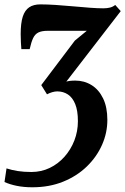

<svg xmlns="http://www.w3.org/2000/svg" viewBox="-41 -588 557 854"><path d="M103 245Q64.5 245 33 238.5Q1.5 232 -21 221.5L-12 161Q11 168.5 38 172.8Q65 177 98.5 177Q142.5 177 180 159Q217.5 141 245.8 109.2Q274 77.5 289.8 36.8Q305.5 -4 305.5 -49Q305.5 -96 293.5 -125.2Q281.5 -154.5 260.8 -168Q240 -181.5 214 -181.5Q203 -181.5 191.2 -178Q179.5 -174.5 168 -168.5L142.5 -209.5L292 -407.5L345 -451Q323.5 -451 301.5 -451Q279.5 -451 257.5 -451Q235.5 -451 213.8 -451Q192 -451 171 -451Q145.5 -451 130.2 -443.8Q115 -436.5 106.5 -418.8Q98 -401 91 -369.5H54Q53 -381 52 -398.8Q51 -416.5 51 -436.5Q51 -485 60.2 -513.8Q69.5 -542.5 88.8 -555.5Q108 -568.5 138.5 -568.5Q168.5 -568.5 206.8 -566Q245 -563.5 285 -559.8Q325 -556 360 -553.5Q395 -551 418.5 -551Q436 -551 449 -554.5Q462 -558 471.5 -566L496 -538.5L254 -225Q260 -227 269.8 -228.2Q279.5 -229.5 294 -229.5Q334 -229.5 366.2 -209.5Q398.5 -189.5 417.5 -150.5Q436.5 -111.5 436.5 -54.5Q436.5 3 412.8 56.5Q389 110 345.2 152.5Q301.5 195 240 220Q178.5 245 103 245Z"/></svg>

Font: Merriweather 20pt
Style: Bold Italic
Weight: 700
Italic angle: -7.8°
Version: Version 2.101